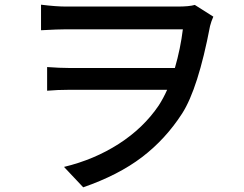

<svg xmlns="http://www.w3.org/2000/svg" viewBox="-20 -749 1040 819"><path d="M263 -721H737Q787 -721 811 -728L890 -678Q881 -658 876 -638Q825 -371 757 -265Q686 -155 585.5 -78.5Q485 -2 335 50L253 -37Q382 -68 487 -135.5Q592 -203 657 -299Q677 -330 693 -366H277Q225 -366 181 -362V-463Q237 -459 274 -459H726Q750 -542 760 -624H263Q227 -624 155 -620V-729Q219 -721 263 -721Z"/></svg>

Font: Sinter Medium
Style: Regular
Weight: 500
Foundry: Adobe & rsms
Version: Version 1.000